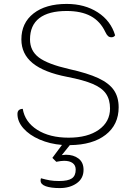

<svg xmlns="http://www.w3.org/2000/svg" viewBox="-20 -730 682 979"><path d="M336 10 295 61Q309 59 316 59Q355 59 380.5 78.5Q406 98 406 136Q406 180 371 204.5Q336 229 285 229Q239 229 213 219.5Q187 210 187 191Q187 183 189 179Q214 186 234 189.5Q254 193 281 193Q327 193 346.5 179.5Q366 166 366 135Q366 113 350.5 101.5Q335 90 307 90Q292 90 267 95L247 75L296 9Q234 4 182 -18.5Q130 -41 99.5 -75.5Q69 -110 69 -149Q69 -174 96 -175Q107 -108 170 -68Q233 -28 330 -28Q427 -28 484 -68.5Q541 -109 541 -177Q541 -222 520.5 -252Q500 -282 453 -302Q406 -322 323 -338Q204 -361 146.5 -408Q89 -455 89 -529Q89 -613 151 -661.5Q213 -710 320 -710Q412 -710 478.5 -667Q545 -624 567 -550Q561 -540 548 -540Q538 -540 531 -546Q524 -552 517 -567Q491 -622 442.5 -648Q394 -674 320 -674Q228 -674 180.5 -637.5Q133 -601 133 -529Q133 -471 178 -437Q223 -403 332 -378Q427 -357 481.5 -331.5Q536 -306 560.5 -270.5Q585 -235 585 -183Q585 -94 518.5 -42.5Q452 9 336 10Z"/></svg>

Font: Krub ExtraLight
Style: Regular
Weight: 275
Designer: Ekaluck Peanpanawate
Foundry: Cadson Demak Co.,Ltd.
Version: Version 1.000; ttfautohint (v1.6)